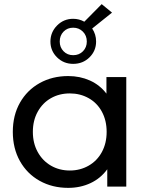

<svg xmlns="http://www.w3.org/2000/svg" viewBox="-20 -903 722 929"><path d="M591 -530V0H499V-84Q467 -40 418 -17Q369 6 310 6Q233 6 172 -28Q111 -62 76.5 -123.5Q42 -185 42 -265Q42 -345 76.5 -406Q111 -467 172 -501Q233 -535 310 -535Q367 -535 415 -513.5Q463 -492 495 -450V-530ZM496 -265Q496 -320 473 -362.5Q450 -405 409 -428Q368 -451 318 -451Q267 -451 226.5 -428Q186 -405 162.5 -362.5Q139 -320 139 -265Q139 -210 162.5 -167.5Q186 -125 226.5 -101.5Q267 -78 318 -78Q368 -78 409 -101.5Q450 -125 473 -167.5Q496 -210 496 -265ZM426 -765Q445 -737 445 -702Q445 -657 413 -625.5Q381 -594 334 -594Q288 -594 256 -625.5Q224 -657 224 -702Q224 -747 256 -779.5Q288 -812 334 -812Q363 -812 388 -798L472 -883L522 -842ZM400 -702Q400 -731 381 -750Q362 -769 334 -769Q306 -769 287.5 -750Q269 -731 269 -702Q269 -674 287.5 -655Q306 -636 334 -636Q363 -636 381.5 -655Q400 -674 400 -702Z"/></svg>

Font: Montserrat Alternates Medium
Style: Regular
Weight: 500
Designer: Julieta Ulanovsky
Foundry: Julieta Ulanovsky
Version: Version 7.200